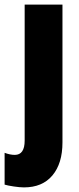

<svg xmlns="http://www.w3.org/2000/svg" viewBox="-60 -573 342 833"><path d="M211 45V-553H47V37Q47 99 4 99Q-16 99 -40 90V228Q-27 232 -0.5 236Q26 240 44 240Q124 240 167.5 188Q211 136 211 45Z"/></svg>

Font: Noto Sans Display Condensed Black
Style: Regular
Weight: 900
Width: 3
Designer: Monotype Design team
Foundry: Monotype Imaging Inc.
Version: 1.000